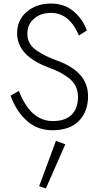

<svg xmlns="http://www.w3.org/2000/svg" viewBox="-20 -729 564 1088"><path d="M297 69 350 89 240 339 202 326ZM87 -214Q153 -43 279 -43Q351 -43 386.5 -79.5Q422 -116 422 -180Q422 -214 408 -241.5Q394 -269 367.5 -288.5Q341 -308 316.5 -320.5Q292 -333 257 -346Q77 -412 77 -541Q77 -616 132 -662.5Q187 -709 268 -709Q346 -709 398.5 -663.5Q451 -618 472 -556L427 -528Q373 -656 269 -656Q210 -656 172.5 -623Q135 -590 135 -537Q135 -508 148.5 -484Q162 -460 189 -442Q216 -424 241.5 -411.5Q267 -399 305 -385Q479 -322 479 -184Q479 -97 427.5 -44Q376 9 276 9Q191 9 131 -45.5Q71 -100 40 -187Z"/></svg>

Font: Renner* Light
Style: Light
Weight: 300
Version: Version 003.000 ; ttfautohint (v0.97) -l 8 -r 50 -G 200 -x 1